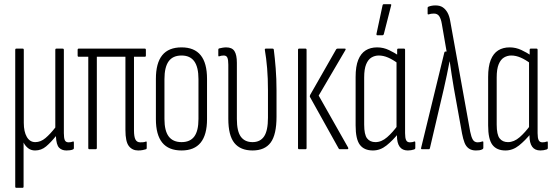

<svg xmlns="http://www.w3.org/2000/svg" viewBox="-20 -715 2649 920"><path d="M58 185Q53 185 53 179V-476Q53 -482 58 -482H89Q94 -482 94 -476V-126Q94 -84 108.5 -59Q123 -34 149 -34Q175 -34 198 -53.5Q221 -73 245 -104V-476Q245 -482 250 -482H280Q286 -482 286 -476V-77Q286 -54 290.5 -43.5Q295 -33 309 -33Q315 -33 320 -34Q325 -35 330 -37Q334 -38 334 -32V-5Q334 -1 330 1Q323 4 314.5 5Q306 6 298 6Q276 6 263 -7.5Q250 -21 248 -61V-63Q224 -33 201 -13.5Q178 6 148 6Q128 6 114 -5.5Q100 -17 93 -32V179Q93 185 88 185Z M642 6Q614 6 597.5 -15Q581 -36 581 -92V-443H444V-6Q444 0 438 0H408Q403 0 403 -6V-443H357Q352 -443 352 -449V-476Q352 -482 357 -482H674Q679 -482 679 -476V-449Q679 -443 674 -443H622V-91Q622 -60 629 -46.5Q636 -33 652 -33Q659 -33 665.5 -33.5Q672 -34 677 -36Q683 -39 683 -33V-6Q683 -1 680 0Q674 2 664 4Q654 6 642 6Z M850 6Q788 6 757.5 -31.5Q727 -69 727 -144V-337Q727 -413 757.5 -450.5Q788 -488 850 -488Q911 -488 941.5 -450.5Q972 -413 972 -337V-144Q972 -69 941.5 -31.5Q911 6 850 6ZM850 -34Q891 -34 911 -61Q931 -88 931 -145V-336Q931 -393 911 -421Q891 -449 850 -449Q808 -449 788 -421Q768 -393 768 -336V-145Q768 -88 788.5 -61Q809 -34 850 -34Z M1190 6Q1132 6 1103 -30Q1074 -66 1074 -146V-405Q1074 -428 1069.5 -438.5Q1065 -449 1052 -449Q1046 -449 1040.5 -448Q1035 -447 1030 -445Q1026 -444 1026 -449V-477Q1026 -482 1030 -483Q1038 -485 1047 -486.5Q1056 -488 1064 -488Q1092 -488 1103.5 -470Q1115 -452 1115 -414V-145Q1115 -86 1134 -60Q1153 -34 1190 -34Q1227 -34 1245.5 -61.5Q1264 -89 1264 -151V-282Q1264 -340 1260 -388Q1256 -436 1249 -476Q1248 -482 1254 -482H1286Q1291 -482 1292 -477Q1297 -438 1301 -388Q1305 -338 1305 -281V-156Q1305 -70 1277 -32Q1249 6 1190 6Z M1608 0Q1605 0 1603 -3L1466 -249Q1463 -254 1466 -260L1591 -479Q1594 -482 1597 -482H1632Q1635 -482 1636 -480.5Q1637 -479 1635 -475L1507 -257L1648 -8Q1651 0 1644 0ZM1413 0Q1408 0 1408 -6V-476Q1408 -482 1413 -482H1444Q1449 -482 1449 -476V-6Q1449 0 1444 0Z M1767 6Q1725 6 1704.5 -21Q1684 -48 1684 -114V-346Q1684 -397 1696.5 -428Q1709 -459 1732 -473.5Q1755 -488 1787 -488Q1817 -488 1844 -475Q1871 -462 1890 -449L1887 -411Q1863 -429 1840 -439Q1817 -449 1795 -449Q1776 -449 1760 -439.5Q1744 -430 1734.5 -407Q1725 -384 1725 -344V-118Q1725 -70 1739 -52Q1753 -34 1779 -34Q1808 -34 1835 -57.5Q1862 -81 1888 -117L1891 -78Q1862 -42 1832 -18Q1802 6 1767 6ZM1934 6Q1882 6 1882 -66V-90L1880 -94V-424L1883 -439V-476Q1883 -482 1888 -482H1916Q1921 -482 1921 -476V-77Q1921 -54 1926 -43.5Q1931 -33 1944 -33Q1950 -33 1955.5 -34Q1961 -35 1966 -37Q1970 -38 1970 -32V-6Q1970 -1 1965 1Q1950 6 1934 6ZM1788 -546Q1783 -546 1784 -553L1813 -689Q1814 -695 1820 -695H1850Q1857 -695 1854 -688L1819 -551Q1817 -546 1813 -546Z M2260 6Q2240 6 2226.5 -3.5Q2213 -13 2206 -31Q2199 -49 2194 -75L2155 -291Q2149 -325 2144.5 -355.5Q2140 -386 2135 -420H2134Q2127 -385 2121 -355Q2115 -325 2107 -291L2040 -5Q2039 0 2035 0H2002Q1996 0 1998 -7L2109 -463Q2110 -468 2114 -468H2120L2097 -601Q2093 -625 2084.5 -637.5Q2076 -650 2059 -650Q2052 -650 2045.5 -649Q2039 -648 2034 -646Q2029 -645 2029 -650V-677Q2029 -682 2033 -683Q2048 -689 2067 -689Q2088 -689 2101.5 -680Q2115 -671 2124 -655Q2133 -639 2137 -616L2233 -84Q2238 -59 2245.5 -46Q2253 -33 2269 -33Q2279 -33 2291 -37Q2296 -39 2296 -33V-7Q2296 -2 2292 0Q2285 4 2276.5 5Q2268 6 2260 6Z M2402 6Q2360 6 2339.5 -21Q2319 -48 2319 -114V-346Q2319 -397 2331.5 -428Q2344 -459 2367 -473.5Q2390 -488 2422 -488Q2452 -488 2479 -475Q2506 -462 2525 -449L2522 -411Q2498 -429 2475 -439Q2452 -449 2430 -449Q2411 -449 2395 -439.5Q2379 -430 2369.5 -407Q2360 -384 2360 -344V-118Q2360 -70 2374 -52Q2388 -34 2414 -34Q2443 -34 2470 -57.5Q2497 -81 2523 -117L2526 -78Q2497 -42 2467 -18Q2437 6 2402 6ZM2569 6Q2517 6 2517 -66V-90L2515 -94V-424L2518 -439V-476Q2518 -482 2523 -482H2551Q2556 -482 2556 -476V-77Q2556 -54 2561 -43.5Q2566 -33 2579 -33Q2585 -33 2590.5 -34Q2596 -35 2601 -37Q2605 -38 2605 -32V-6Q2605 -1 2600 1Q2585 6 2569 6Z"/></svg>

Font: Sofia Sans Extra Condensed Light
Style: Regular
Weight: 300
Designer: Botio Nikoltchev, Ani Petrova
Foundry: lettersoup
Version: Version 4.101